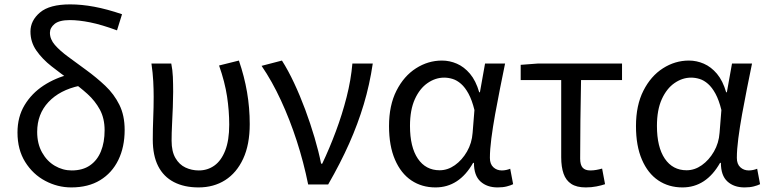

<svg xmlns="http://www.w3.org/2000/svg" viewBox="-20 -829 3452 863"><path d="M300.4 13.4Q239 13.4 183.5 -16Q128 -45.3 93.3 -100.8Q58.6 -156.2 58.6 -233.4Q58.6 -303.8 90.6 -356.7Q122.5 -409.5 175.9 -444.5Q229.4 -479.4 293.8 -495L337.8 -443.5Q248.5 -424.4 197.8 -370.3Q147.1 -316.2 147.1 -236Q147.1 -182.9 169.1 -143.7Q191 -104.5 226.6 -83.7Q262.2 -62.9 302.4 -62.9Q351.7 -62.9 384.5 -85.7Q417.3 -108.4 433.7 -148.9Q450.2 -189.4 450.2 -243.6Q450.2 -296.6 429.1 -335.9Q407.9 -375.2 373.2 -406.6Q338.4 -438 297.6 -466.6Q253.7 -498.1 212 -530.7Q170.3 -563.3 143.6 -601.6Q116.9 -639.8 116.9 -687.2Q116.9 -736.7 159.9 -773Q202.8 -809.3 295.4 -809.3Q346.4 -809.3 403.7 -798.7Q461.1 -788 528.5 -765L505.9 -692.5Q436.9 -718 385.4 -728.4Q333.9 -738.7 294.1 -738.7Q246.6 -738.7 225.5 -721.5Q204.4 -704.2 204.4 -681.8Q204.4 -652.5 226.9 -626.7Q249.4 -600.9 286.4 -573.8Q323.3 -546.8 367.1 -514.6Q413.8 -480.6 453.3 -443.3Q492.7 -406 516.5 -358.1Q540.3 -310.3 540.3 -245Q540.3 -168.1 511.8 -109.8Q483.4 -51.6 430 -19.1Q376.7 13.4 300.4 13.4Z M872.3 13.4Q807.8 13.4 761.5 -10.7Q715.1 -34.8 690.9 -82.3Q666.7 -129.9 666.7 -201.7Q666.7 -250 668.7 -298.3Q670.7 -346.5 670.7 -394.4Q670.7 -427.2 668.8 -463.9Q666.9 -500.7 660.7 -543.4H749.8Q755.6 -515 757 -483.6Q758.3 -452.1 758.3 -416Q758.3 -386.1 756.8 -347.4Q755.3 -308.8 753.3 -269.5Q751.3 -230.2 751.3 -196.5Q751.3 -148.1 768.6 -118.6Q785.8 -89 813.6 -76Q841.5 -62.9 873.5 -62.9Q912.9 -62.9 943.6 -84.8Q974.4 -106.7 992.3 -152.4Q1010.3 -198.2 1010.3 -268.8Q1010.3 -330.4 1000.6 -395.2Q990.8 -460.1 964.7 -534.6L1053.8 -556.8Q1078.3 -485.7 1090.4 -414.9Q1102.5 -344.2 1102.5 -271.3Q1102.5 -179.2 1073.1 -115.7Q1043.7 -52.2 992.2 -19.4Q940.7 13.4 872.3 13.4Z M1365.1 0Q1344.9 -99.9 1313.8 -195.8Q1282.7 -291.6 1242.8 -377.8Q1203 -464 1155.8 -533L1247.3 -556.8Q1275.4 -512.7 1302 -455.8Q1328.7 -398.9 1352 -336.2Q1375.3 -273.4 1393.7 -211.1Q1412.2 -148.8 1423.3 -93.2H1428.3Q1461.4 -162.9 1489.7 -238.9Q1518.1 -314.8 1537.9 -392.5Q1557.7 -470.2 1563.9 -543.4H1655.5Q1641.5 -448.5 1615.1 -360.3Q1588.7 -272.1 1549.6 -184.2Q1510.5 -96.2 1455.1 0Z M1937.5 13.4Q1875.8 13.4 1828.9 -18.1Q1781.9 -49.7 1755.3 -111.5Q1728.6 -173.3 1728.6 -262.3Q1728.6 -355.7 1762 -421.4Q1795.3 -487.2 1849.8 -522Q1904.2 -556.8 1966.6 -556.8Q2001 -556.8 2033.6 -542.7Q2066.1 -528.7 2092.6 -497.4Q2119 -466 2134 -414.2H2137.1L2160.2 -543.4H2250.2Q2239.2 -489.9 2227.5 -431.1Q2215.7 -372.4 2205.4 -314.9Q2195.1 -257.4 2188.5 -206.8Q2182 -156.3 2182 -119.2Q2182 -91.6 2197.5 -77.3Q2213 -62.9 2235.7 -62.9Q2245 -62.9 2255.1 -65Q2265.2 -67.1 2273.3 -70.5L2286.4 -1.1Q2275.3 4.4 2258 8.9Q2240.8 13.4 2216.7 13.4Q2168.6 13.4 2139.4 -13.5Q2110.2 -40.4 2110.3 -96.9H2106.5Q2043.8 13.4 1937.5 13.4ZM1956.1 -63.7Q1992.3 -63.7 2024.5 -86.5Q2056.8 -109.3 2079 -147.7Q2101.1 -186.1 2104.3 -232.1L2112.5 -334.6Q2101.5 -379.2 2086 -407.7Q2070.5 -436.2 2052.3 -452.1Q2034.1 -468.1 2014.7 -474.1Q1995.3 -480.1 1976.5 -480.1Q1937.2 -480.1 1901.9 -455.7Q1866.6 -431.4 1844.7 -383.3Q1822.8 -335.1 1822.8 -263Q1822.8 -168 1858.2 -115.8Q1893.7 -63.7 1956.1 -63.7Z M2612.8 13.4Q2571.9 13.4 2547.8 -2.4Q2523.7 -18.1 2513.1 -48.5Q2502.5 -78.8 2502.5 -122.3V-469H2320.4V-537.6L2397.5 -543.4H2775.9V-469H2591.7Q2589.9 -377.1 2588.8 -287.7Q2587.7 -198.3 2587.7 -116.3Q2587.7 -87.6 2599 -75.2Q2610.3 -62.9 2633 -62.9Q2646.5 -62.9 2659.7 -65.2Q2672.9 -67.5 2686.4 -71.3L2699.6 -1.1Q2683.8 4.4 2661.1 8.9Q2638.4 13.4 2612.8 13.4Z M3047.5 13.4Q2985.8 13.4 2938.9 -18.1Q2891.9 -49.7 2865.3 -111.5Q2838.6 -173.3 2838.6 -262.3Q2838.6 -355.7 2872 -421.4Q2905.3 -487.2 2959.8 -522Q3014.2 -556.8 3076.6 -556.8Q3111 -556.8 3143.6 -542.7Q3176.1 -528.7 3202.6 -497.4Q3229 -466 3244 -414.2H3247.1L3270.2 -543.4H3360.2Q3349.2 -489.9 3337.5 -431.1Q3325.7 -372.4 3315.4 -314.9Q3305.1 -257.4 3298.5 -206.8Q3292 -156.3 3292 -119.2Q3292 -91.6 3307.5 -77.3Q3323 -62.9 3345.7 -62.9Q3355 -62.9 3365.1 -65Q3375.2 -67.1 3383.3 -70.5L3396.4 -1.1Q3385.3 4.4 3368 8.9Q3350.8 13.4 3326.7 13.4Q3278.6 13.4 3249.4 -13.5Q3220.2 -40.4 3220.3 -96.9H3216.5Q3153.8 13.4 3047.5 13.4ZM3066.1 -63.7Q3102.3 -63.7 3134.5 -86.5Q3166.8 -109.3 3189 -147.7Q3211.1 -186.1 3214.3 -232.1L3222.5 -334.6Q3211.5 -379.2 3196 -407.7Q3180.5 -436.2 3162.3 -452.1Q3144.1 -468.1 3124.7 -474.1Q3105.3 -480.1 3086.5 -480.1Q3047.2 -480.1 3011.9 -455.7Q2976.6 -431.4 2954.7 -383.3Q2932.8 -335.1 2932.8 -263Q2932.8 -168 2968.2 -115.8Q3003.7 -63.7 3066.1 -63.7Z"/></svg>

Font: Noto Sans SC Thin
Style: Regular
Weight: 100
Designer: Ryoko NISHIZUKA 西塚涼子 (kana, bopomofo & ideographs); Paul D. Hunt (Latin, Greek & Cyrillic); Sandoll Communications 산돌커뮤니
Foundry: Adobe
Version: Version 2.004-H2;hotconv 1.0.118;makeotfexe 2.5.65603